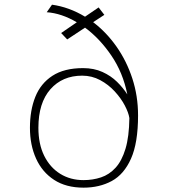

<svg xmlns="http://www.w3.org/2000/svg" viewBox="-20 -810 750 840"><path d="M148 -251Q148 -179.5 173.5 -128.2Q199 -77 243.5 -49.5Q288 -22 345.5 -22Q386 -22 422 -34Q458 -46 485.5 -76Q513 -106 529 -159Q545 -212 546 -293.5Q542.5 -317 526 -348.5Q509.5 -380 482 -410Q454.5 -440 418.2 -459.5Q382 -479 339.5 -479Q253 -479 200.5 -419.5Q148 -360 148 -251ZM207.5 -789.5Q282.5 -779 352 -737L411.5 -777.5L436.5 -745L387.5 -713Q445.5 -669 489.8 -606Q534 -543 559 -466.5Q584 -390 584 -305Q584 -185 553.2 -116Q522.5 -47 468.8 -18Q415 11 345.5 11Q269 11 216.8 -23Q164.5 -57 137.8 -116.2Q111 -175.5 111 -251Q111 -327.5 134.5 -386.2Q158 -445 209.5 -478.5Q261 -512 343.5 -512Q391 -512 428 -495.2Q465 -478.5 492 -452Q519 -425.5 537 -397Q518 -492.5 467 -567.2Q416 -642 352 -689L274 -637.5L247.5 -665.5L316 -712.5Q249 -752 184.5 -756.5Z"/></svg>

Font: League Mono Thin
Style: Regular
Weight: 100
Width: 6
Designer: Tyler Finck
Foundry: The League of Moveable Type / Tyler Finck
Version: Version 2.300;RELEASE